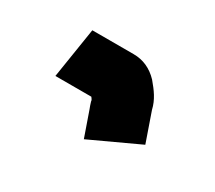

<svg xmlns="http://www.w3.org/2000/svg" viewBox="-57 -247 455 407"><g transform="rotate(30 171.0 -43.5)"><path d="M146.5 -16C148.3 -10 150.1 -4.7 152 0L173.3 61L292 6C283.8 -17.7 275.4 -41.2 267.3 -65C262.2 -87.3 250.1 -103.3 235.2 -121C218 -139 197.8 -148 174.4 -148H73.4L54 -25H142C143.6 -23.1 147 -18.7 146.5 -16Z"/></g></svg>

Font: Tape
Style: It
Weight: 500
Foundry: Cannot Into Space Fonts
Version: Version 0.97